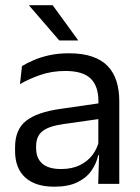

<svg xmlns="http://www.w3.org/2000/svg" viewBox="-20 -703 534 734"><path d="M355.4 0 359 -118.6 355.9 -131.1V-286.5L356.3 -314.9Q356.3 -374.3 326.2 -403Q296 -431.7 230.4 -431.7Q178.2 -431.7 134.4 -416.5Q90.6 -401.3 56.4 -381.5L64 -450.4Q83.1 -462 109.4 -473.3Q135.7 -484.7 169.3 -492Q202.9 -499.3 243.3 -499.3Q295.8 -499.3 332.6 -486.6Q369.4 -473.9 392.2 -449.9Q415 -425.8 425.5 -392Q436 -358.1 436 -316.2V0ZM187.4 10.7Q114.9 10.7 76.3 -24.6Q37.6 -60 37.6 -125.7V-140Q37.6 -207.4 79.3 -240.7Q121 -274.1 212.2 -286.9L366.5 -309.2L370.9 -249.8L222 -228.6Q166.2 -220.7 142.2 -201.4Q118.1 -182 118.1 -144.5V-136.6Q118.1 -97.9 141.9 -77.4Q165.7 -56.8 213.1 -56.8Q254.9 -56.8 284.9 -71.4Q314.9 -86 333.4 -110.5Q352 -135.1 358.5 -165.2L371.2 -109.8H355.7Q348.6 -77.8 329.3 -50.3Q310.1 -22.8 275.5 -6.1Q240.9 10.7 187.4 10.7ZM181.3 -683.1 278.3 -549.7V-548.4H206.6L91.4 -681.7V-683.1Z"/></svg>

Font: Anek Gurmukhi Medium
Style: Regular
Weight: 500
Designer: Sarang Kulkarni (Gurmukhi), Yesha Goshar (Latin)
Foundry: Ek Type
Version: Version 1.003